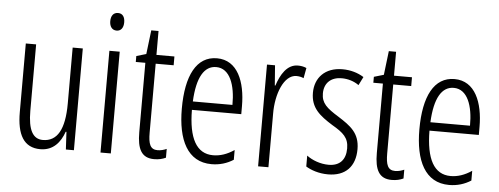

<svg xmlns="http://www.w3.org/2000/svg" viewBox="-49 -861 2599 1000"><g transform="rotate(5 1250.5 -361.0)"><path d="M364 -532H311V-240C311 -103 273 -39 198 -39C146 -39 120 -84 120 -185V-532H66V-173C66 -56 102 10 189 10C257 10 294 -37 313 -92H317L322 0H364Z M531 -732C506 -732 494 -713 494 -686C494 -659 507 -640 531 -640C554 -640 567 -658 567 -686C567 -713 556 -732 531 -732ZM557 -532H503V0H557Z M798 -38C759 -38 749 -67 749 -126V-486H843V-532H749V-657H711L696 -532L645 -517V-486H695V-123C695 -35 718 10 784 10C809 10 828 5 845 -3V-49C832 -43 815 -38 798 -38Z M1065 -542C958 -542 905 -438 905 -265C905 -102 958 10 1084 10C1127 10 1165 -2 1198 -23V-74C1161 -49 1125 -37 1088 -37C1001 -37 959 -115 958 -263H1216V-305C1216 -432 1173 -542 1065 -542ZM1065 -496C1137 -496 1167 -410 1166 -307H959C965 -435 1003 -496 1065 -496Z M1488 -541C1431 -541 1399 -485 1380 -427H1377L1369 -532H1327V0H1381V-279C1380 -383 1420 -486 1485 -486C1499 -486 1513 -483 1523 -478L1533 -532C1518 -539 1502 -541 1488 -541Z M1835 -134C1835 -218 1787 -252 1721 -294C1658 -333 1630 -357 1630 -408C1630 -463 1666 -495 1721 -495C1754 -495 1786 -485 1811 -467L1833 -511C1801 -531 1763 -542 1721 -542C1630 -542 1578 -485 1578 -407C1578 -327 1626 -290 1693 -248C1753 -213 1781 -189 1781 -133C1781 -74 1750 -40 1692 -40C1649 -40 1606 -56 1577 -78V-21C1603 -5 1644 10 1693 10C1785 10 1835 -44 1835 -134Z M2040 -38C2001 -38 1991 -67 1991 -126V-486H2085V-532H1991V-657H1953L1938 -532L1887 -517V-486H1937V-123C1937 -35 1960 10 2026 10C2051 10 2070 5 2087 -3V-49C2074 -43 2057 -38 2040 -38Z M2307 -542C2200 -542 2147 -438 2147 -265C2147 -102 2200 10 2326 10C2369 10 2407 -2 2440 -23V-74C2403 -49 2367 -37 2330 -37C2243 -37 2201 -115 2200 -263H2458V-305C2458 -432 2415 -542 2307 -542ZM2307 -496C2379 -496 2409 -410 2408 -307H2201C2207 -435 2245 -496 2307 -496Z"/></g></svg>

Font: Noto Sans Lao ExtraCondensed Light
Style: Regular
Weight: 300
Width: 2
Designer: Monotype Design Team
Foundry: Monotype Imaging Inc.
Version: Version 2.003